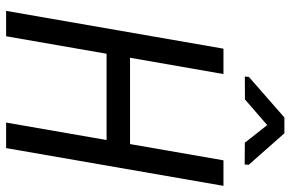

<svg xmlns="http://www.w3.org/2000/svg" viewBox="-181 -769 950 628"><g transform="rotate(90 294.0 -455.0)"><path d="M464.4 0H380.9L438 -328.6H155.8L98.6 0H15.6L139.2 -710.9H222.2L168.9 -405.3H451.2L504.4 -710.9H587.9ZM519 -793.5 518.1 -780.3 446.8 -780.8 389.2 -854 305.2 -781.2 230.5 -780.8 231.4 -793.9 364.3 -910.2H416Z"/></g></svg>

Font: Roboto Mono
Style: Italic
Weight: 400
Designer: Google
Version: Version 2.000985; 2015; ttfautohint (v1.3)